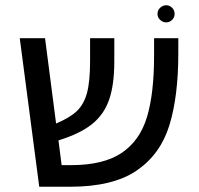

<svg xmlns="http://www.w3.org/2000/svg" viewBox="-20 -709 757 729"><path d="M657 -564V-506Q657 -343 623 -233Q589 -123 499 -61.5Q409 0 247 0H129L55 -564H151L193 -240Q245 -262 271.5 -287Q298 -312 310 -355Q322 -398 322 -476V-564H414V-476Q414 -386 394 -329.5Q374 -273 328.5 -237Q283 -201 202 -176L214 -82H250Q373 -82 442 -128.5Q511 -175 538 -264.5Q565 -354 565 -497V-564ZM578 -656Q578 -670 588 -679.5Q598 -689 611 -689Q624 -689 633.5 -679.5Q643 -670 643 -656Q643 -643 633.5 -633.5Q624 -624 611 -624Q598 -624 588 -633.5Q578 -643 578 -656Z"/></svg>

Font: FiraGO
Style: Regular
Weight: 400
Designer: bBox Type
Foundry: bBox Type GmbH
Version: Version 1.001;April 20, 2020;FontCreator 12.0.0.2555 64-bit